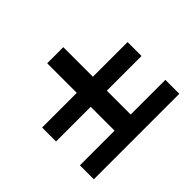

<svg xmlns="http://www.w3.org/2000/svg" viewBox="-119 -722 856 856"><g transform="rotate(-45 308.5 -294.5)"><path d="M578.1 -276.4Q578.1 -276.4 578.1 -320.3Q578.1 -364.3 578.1 -364.3Q578.1 -364.3 538.1 -364.3Q497.1 -364.3 452.1 -364.3Q416 -364.3 387.7 -364.3Q359.4 -364.3 359.4 -364.3Q359.4 -364.3 359.4 -398.4Q359.4 -433.6 359.4 -471.7Q359.4 -502.9 359.4 -527.3Q359.4 -550.8 359.4 -550.8Q359.4 -550.8 345.7 -550.8Q333 -550.8 316.4 -550.8Q295.9 -550.8 276.4 -550.8Q257.8 -550.8 257.8 -550.8Q257.8 -550.8 257.8 -516.6Q257.8 -481.4 257.8 -443.4Q257.8 -412.1 257.8 -387.7Q257.8 -364.3 257.8 -364.3Q257.8 -364.3 229.5 -364.3Q201.2 -364.3 165 -364.3Q120.1 -364.3 79.1 -364.3Q39.1 -364.3 39.1 -364.3Q39.1 -364.3 39.1 -320.3Q39.1 -276.4 39.1 -276.4Q39.1 -276.4 67.4 -276.4Q95.7 -276.4 131.8 -276.4Q176.8 -276.4 217.8 -276.4Q257.8 -276.4 257.8 -276.4Q257.8 -276.4 257.8 -256.8Q257.8 -237.3 257.8 -211.9Q257.8 -181.6 257.8 -154.3Q257.8 -126 257.8 -126Q257.8 -126 229.5 -126Q201.2 -126 165 -126Q120.1 -126 79.1 -126Q39.1 -126 39.1 -126Q39.1 -126 39.1 -82Q39.1 -38.1 39.1 -38.1Q39.1 -38.1 108.4 -38.1Q178.7 -38.1 268.6 -38.1Q339.8 -38.1 410.2 -38.1Q481.4 -38.1 526.4 -38.1Q549.8 -38.1 564.5 -38.1Q578.1 -38.1 578.1 -38.1Q578.1 -38.1 578.1 -82Q578.1 -126 578.1 -126Q578.1 -126 538.1 -126Q497.1 -126 452.1 -126Q416 -126 387.7 -126Q359.4 -126 359.4 -126Q359.4 -126 359.4 -145.5Q359.4 -164.1 359.4 -189.5Q359.4 -219.7 359.4 -248Q359.4 -276.4 359.4 -276.4Q359.4 -276.4 387.7 -276.4Q416 -276.4 452.1 -276.4Q497.1 -276.4 538.1 -276.4Q578.1 -276.4 578.1 -276.4Z"/></g></svg>

Font: umazing
Style: Display
Weight: 400
Designer: umazing